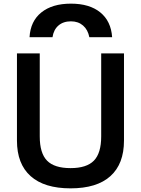

<svg xmlns="http://www.w3.org/2000/svg" viewBox="-20 -1023 773 1053"><path d="M369 -1003Q471 -1003 530 -955Q589 -907 595 -819H470Q462 -860 435.5 -883Q409 -906 369 -906Q327 -906 300.5 -883Q274 -860 268 -819H142Q147 -907 207 -955Q267 -1003 369 -1003ZM367 10Q223 10 148 -57Q73 -124 73 -252V-730H198V-275Q198 -183 238 -142Q278 -101 367 -101Q455 -101 495 -142Q535 -183 535 -275V-730H660V-252Q660 -124 585.5 -57Q511 10 367 10Z"/></svg>

Font: M PLUS 1 SemiBold
Style: Regular
Weight: 600
Designer: Coji Morishita
Foundry: UNDERFOREST DESIGN
Version: Version 1.001